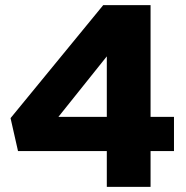

<svg xmlns="http://www.w3.org/2000/svg" viewBox="-20 -726 722 746"><path d="M381 -706 21 -267 50 -139H395V0H565V-139H656V-272H565V-706ZM395 -272H207L395 -507Z"/></svg>

Font: Geom ExtraBold
Style: Bold
Weight: 800
Version: Version 1.102